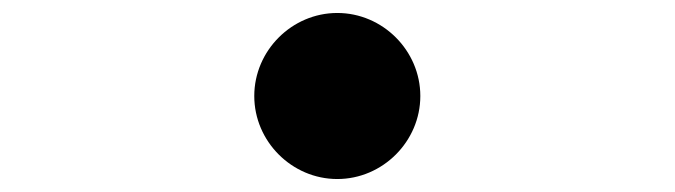

<svg xmlns="http://www.w3.org/2000/svg" viewBox="-20 -528 1040 296"><path d="M372 -380C372 -310 430 -252 500 -252C570 -252 628 -310 628 -380C628 -450 570 -508 500 -508C430 -508 372 -450 372 -380Z"/></svg>

Font: Noto Sans T Chinese Bold
Style: Bold
Weight: 700
Designer: Ryoko NISHIZUKA (kana & ideographs); Paul D. Hunt (Latin, Greek & Cyrillic); Wenlong ZHANG (bopomofo); Sandoll Communica
Foundry: Adobe Systems Incorporated
Version: Version 1.000;PS 1;hotconv 1.0.78;makeotf.lib2.5.61930